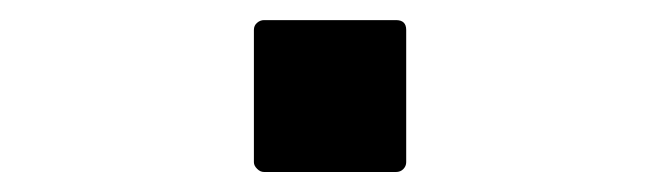

<svg xmlns="http://www.w3.org/2000/svg" viewBox="-20 -172 658 192"><path d="M244.1 0Q240.2 0 237.1 -3.2Q233.9 -6.3 233.9 -9.8V-142.1Q233.9 -146.5 237.1 -149.2Q240.2 -151.9 244.1 -151.9H376Q386.2 -151.9 386.2 -142.1V-9.8Q386.2 -5.9 383.3 -2.9Q380.4 0 376 0Z"/></svg>

Font: Fragment Mono SemBd
Style: Regular
Weight: 600
Designer: Wei Huang based on Nimbus Sans by URW Studio, based on Helvetica by Max Miedinger.
Foundry: Wei Huang
Version: Version 1.011